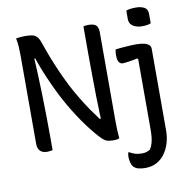

<svg xmlns="http://www.w3.org/2000/svg" viewBox="-100 -861 1151 1170"><g transform="rotate(-10 475.0 -276.5)"><path d="M167 5Q163 6 157.5 6.5Q152 7 145.5 8Q139 9 133 9Q116 9 102.5 2.5Q89 -4 82 -17.5Q75 -31 75 -52V-596Q75 -618 73.5 -648Q72 -678 66 -704Q74 -706 82 -706.5Q90 -707 98 -708Q106 -709 114 -709Q122 -709 130 -709Q157 -709 173 -703.5Q189 -698 199 -685Q209 -672 216 -650Q233 -600 251.5 -552.5Q270 -505 290 -460Q310 -415 332 -371.5Q354 -328 380 -285Q406 -242 435 -199Q458 -166 483 -133H490Q488 -162 488 -191Q486 -232 485.5 -272.5Q485 -313 484.5 -354.5Q484 -396 483.5 -439.5Q483 -483 483 -530V-706Q488 -707 492 -707.5Q496 -708 502 -708.5Q508 -709 515 -709Q547 -709 561 -696.5Q575 -684 575 -654V-109Q575 -81 576 -52.5Q577 -24 580 4Q576 6 571.5 7Q567 8 562 9Q557 10 552 10Q547 10 541 10Q516 10 501.5 4.5Q487 -1 471 -17Q434 -55 390 -114.5Q346 -174 302 -249.5Q258 -325 219 -414Q186 -486 160 -564H154Q157 -517 159 -467Q162 -402 163.5 -335.5Q165 -269 166 -205Q167 -141 167 -80ZM777 -542Q807 -542 827 -537.5Q847 -533 858 -523.5Q869 -514 869 -500V7Q869 49 857.5 86Q846 123 825 151Q804 179 774 194.5Q744 210 705 210Q682 210 664 205.5Q646 201 634 189Q625 180 620 162.5Q615 145 615 127Q615 118 616 111Q617 104 619 98H624Q645 110 661.5 114.5Q678 119 702 119Q717 119 729.5 115Q742 111 752 104Q762 87 767.5 69Q773 51 775 29Q777 7 777 -20V-452L771 -456Q758 -453 745 -450.5Q732 -448 720 -446.5Q708 -445 698 -443.5Q688 -442 680 -442Q670 -442 662.5 -448.5Q655 -455 651.5 -467Q648 -479 648 -498Q648 -508 649 -517.5Q650 -527 652 -533Q667 -535 682.5 -536.5Q698 -538 714.5 -539Q731 -540 746.5 -541Q762 -542 777 -542ZM757 -754Q762 -757 769 -758.5Q776 -760 783.5 -761Q791 -762 799.5 -762.5Q808 -763 816 -763Q849 -763 869.5 -751.5Q890 -740 890 -713V-653Q884 -650 878 -648.5Q872 -647 865 -646Q858 -645 851 -644.5Q844 -644 836 -644Q813 -644 795 -651Q777 -658 767 -670.5Q757 -683 757 -701Z"/></g></svg>

Font: Code D Ace
Style: Regular
Weight: 400
Version: Version 1.085; ttfautohint (v1.8.4.7-5d5b);Nerd Fonts 3.0.2